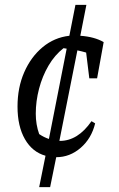

<svg xmlns="http://www.w3.org/2000/svg" viewBox="-20 -637 491 789"><path d="M186 132H141L167 3Q113 -12 82.5 -65Q52 -118 52 -199Q52 -277 79.5 -340Q107 -403 155 -443Q203 -483 265 -490L290 -617H335L310 -490Q368 -486 406 -464L379 -315H347L334 -421Q317 -426 298 -430L224 -58H226Q300 -58 356 -139L371 -130Q356 -68 311.5 -29.5Q267 9 211 9ZM127 -170Q127 -125 141 -86Q160 -73 181 -66L254 -437Q248 -438 241 -439Q205 -411 179.5 -367.5Q154 -324 140.5 -272.5Q127 -221 127 -170Z"/></svg>

Font: Piazzolla SC
Style: Italic
Weight: 400
Italic angle: -11.3°
Designer: Juan Pablo del Peral
Foundry: Huerta Tipografica
Version: Version 1.330